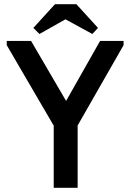

<svg xmlns="http://www.w3.org/2000/svg" viewBox="-20 -895 621 915"><path d="M350 -297V0H236V-296L12 -680V-700H128L295 -414L457 -700H569V-680ZM344 -875 447 -762 420 -733 292 -803 168 -733 139 -762 242 -875Z"/></svg>

Font: Tilda Sans Semibold
Style: Regular
Weight: 600
Designer: ParaType Ltd
Foundry: ParaType Ltd
Version: Version 1.009